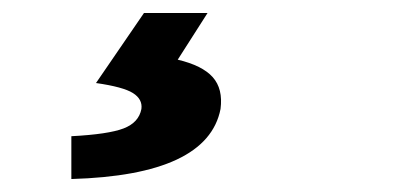

<svg xmlns="http://www.w3.org/2000/svg" viewBox="-20 -32 640 296"><path d="M90 244V178Q147 175 170.5 166Q194 157 198 136Q200 121 185 111.5Q170 102 128 96L202 -12H300L254 60Q292 69 308 87Q324 105 320 136Q300 238 90 244Z"/></svg>

Font: TypoPRO Source Code Pro
Style: Italic
Weight: 900
Italic angle: -11°
Monospace: yes
Designer: Paul D. Hunt, Teo Tuominen
Foundry: Adobe Systems Incorporated
Version: Version 1.030;PS 1.0;hotconv 1.0.84;makeotf.lib2.5.63406